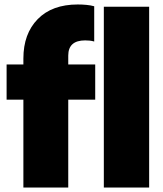

<svg xmlns="http://www.w3.org/2000/svg" viewBox="-20 -838 730 858"><path d="M84.5 0V-392.5H9.5V-550H84.5V-576.5Q84.5 -687 148.5 -752.5Q212.5 -818 327.5 -818Q347.5 -818 366.2 -816.2Q385 -814.5 401 -810V-652.5Q390.5 -655.5 380.8 -656.5Q371 -657.5 360.5 -657.5Q285 -657.5 285 -589.5V-550H405.5V-392.5H285V0ZM444 0V-808H646.5V0Z"/></svg>

Font: Encode Sans SemiCondensed SemiCondensed Black
Style: Regular
Weight: 900
Width: 4
Designer: Multiple Designers
Foundry: Impallari Type
Version: Version 3.000; ttfautohint (v1.8.3) -l 8 -r 50 -G 200 -x 14 